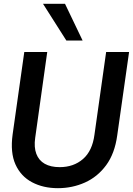

<svg xmlns="http://www.w3.org/2000/svg" viewBox="-20 -972 695 1004"><path d="M283 12Q206 12 147.5 -19Q89 -50 61 -112Q33 -174 46 -269L107 -700H227L164 -251Q157 -202 170 -167.5Q183 -133 214 -115.5Q245 -98 292 -98Q365 -98 414 -140.5Q463 -183 474 -268L535 -700H655L593 -264Q580 -169 535 -108Q490 -47 424 -17.5Q358 12 283 12ZM327 -760 205 -952H320L412 -760Z"/></svg>

Font: Host Grotesk Light SemiBold
Style: Italic
Weight: 600
Italic angle: -8°
Version: Version 1.003